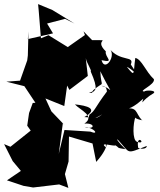

<svg xmlns="http://www.w3.org/2000/svg" viewBox="-68 -917 784 938"><path d="M250 -303 183 -373 154 -436 246 -399 260 -499 271 -478 361 -546 351 -633C356 -607 382 -572 375 -568C416 -475 396 -476 379 -463C348 -466 388 -464 386 -475C449 -529 426 -477 422 -569C493 -425 479 -491 428 -497C464 -502 451 -444 456 -472C393 -389 398 -377 369 -357C348 -300 445 -369 428 -356C394 -329 388 -344 344 -345C417 -386 357 -401 298 -407C322 -380 400 -350 344 -313C398 -318 398 -280 345 -297C392 -294 420 -255 373 -274L247 -282L219 -165L239 -315ZM250 -825 162 -802 191 -754 68 -726 71 -763 68 -646 65 -622 30 -523 -37 -518 51 -496 105 -415 92 -414 74 -365 65 -303 82 -279 -17 -200 -48 -213 -6 -130 34 -82 -34 -36 47 -9 94 -1 221 -16 266 1 246 -79 247 -59 267 -128 269 -250 384 -216 402 -126C481 -214 444 -244 450 -197C411 -227 489 -200 496 -207C521 -191 497 -196 545 -188C511 -220 493 -248 511 -231C570 -166 546 -164 649 -204C649 -185 610 -190 607 -195C595 -271 652 -208 602 -224C577 -231 582 -317 594 -346C584 -335 647 -326 626 -329C590 -368 608 -397 534 -385C567 -378 607 -413 632 -435C622 -397 623 -427 683 -462C698 -477 641 -477 638 -470C602 -470 690 -502 684 -530C643 -568 625 -627 593 -634C582 -556 594 -538 552 -590C574 -584 623 -525 571 -602C591 -647 519 -613 466 -680C504 -647 444 -562 428 -623C497 -608 442 -638 449 -666C385 -728 489 -720 382 -721L340 -764L347 -746L263 -687L169 -745L132 -730L121 -866L118 -897L188 -868L296 -802Z"/></svg>

Font: Hussar Lance
Style: Regular
Weight: 700
Foundry: Cannot Into Space Fonts, PlusOne Fonts
Version: Version 2.27